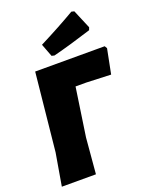

<svg xmlns="http://www.w3.org/2000/svg" viewBox="-169 -1006 872 1111"><g transform="rotate(-20 267.0 -450.5)"><path d="M412 -917 429 -913 478 -797 472 -781Q340 -739 234 -712L217 -716L187 -795Q317 -861 412 -917ZM525 -663 534 -648 504 -496 353 -502H287L243 -204L224 16H14L48 -183L97 -663Z"/></g></svg>

Font: Alegreya Sans Black
Style: Italic
Weight: 900
Italic angle: -7°
Designer: Juan Pablo del Peral
Foundry: Huerta Tipografica
Version: Version 2.007